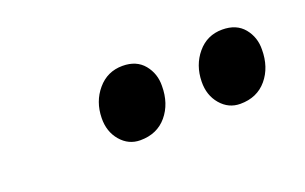

<svg xmlns="http://www.w3.org/2000/svg" viewBox="-34 -834 527 332"><g transform="rotate(-20 229.0 -668.0)"><path d="M184 -603Q162.5 -603 148 -620Q133.5 -637 134 -662Q134.5 -692 152.5 -713.2Q170.5 -734.5 198.5 -734.5Q224 -734.5 237.8 -717.8Q251.5 -701 251 -678.5Q251 -646 233 -624.5Q215 -603 184 -603ZM368 -603Q346.5 -603 332 -620Q317.5 -637 318 -662Q318.5 -692 336.2 -713.2Q354 -734.5 382 -734.5Q408 -734.5 421.8 -717.8Q435.5 -701 435 -678.5Q435 -646 417 -624.5Q399 -603 368 -603Z"/></g></svg>

Font: Merriweather 72pt
Style: Italic
Weight: 400
Italic angle: -7.8°
Version: Version 2.101